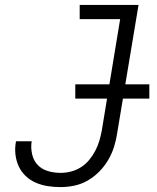

<svg xmlns="http://www.w3.org/2000/svg" viewBox="-20 -755 640 783"><path d="M227 8Q200 8 174.5 4Q149 0 126 -10Q103 -20 85 -37Q67 -54 56.5 -76.5Q46 -99 43 -125Q40 -151 45 -177Q45 -178 45 -178Q45 -178 45 -179H110Q109 -178 109 -178Q109 -178 109 -178Q105 -152 111 -126Q117 -100 133.5 -82.5Q150 -65 175 -57.5Q200 -50 227 -50Q248 -50 269.5 -55.5Q291 -61 310 -73Q329 -85 343.5 -102.5Q358 -120 368.5 -140Q379 -160 385 -180.5Q391 -201 395 -222L470 -677H305V-735H545L458 -213Q454 -185 445.5 -157.5Q437 -130 422 -104Q407 -78 385.5 -56Q364 -34 338 -19Q312 -4 283.5 2Q255 8 227 8ZM287 -353V-411H589V-353Z"/></svg>

Font: Iosevka Slab Light Extended
Style: Italic
Weight: 300
Width: 7
Italic angle: -9°
Monospace: yes
Designer: Belleve Invis
Foundry: Belleve Invis
Version: Version 11.1.0; ttfautohint (v1.8.3)